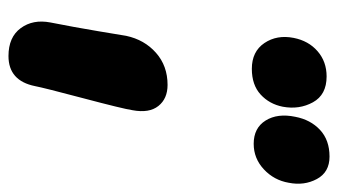

<svg xmlns="http://www.w3.org/2000/svg" viewBox="-193 -582 801 455"><g transform="rotate(90 207.5 -354.5)"><path d="M320.8 -555.2Q283.2 -555.2 265.6 -583.5Q248 -611.8 256.8 -653.8Q263.7 -689.9 287.8 -712.4Q312 -734.9 351.1 -734.9Q388.2 -734.9 404.3 -704.8Q420.4 -674.8 413.1 -638.2Q407.2 -603.5 381.3 -579.3Q355.5 -555.2 320.8 -555.2ZM143.1 -550.8Q102.1 -550.8 82 -580.6Q62 -610.4 69.8 -649.9Q76.7 -685.1 101.3 -706.5Q126 -728 161.1 -728Q204.6 -728 222.4 -695.6Q240.2 -663.1 232.9 -624Q226.6 -592.3 203.9 -571.5Q181.2 -550.8 143.1 -550.8ZM112.8 25.9Q67.9 25.9 46.6 -3.2Q25.4 -32.2 33.2 -73.2Q44.4 -129.9 54 -187.3Q63.5 -244.6 64.9 -252.9Q74.2 -296.4 105.2 -323.7Q136.2 -351.1 181.2 -351.1Q213.9 -351.1 231.2 -329.3Q248.5 -307.6 241.2 -268.1Q237.8 -245.6 212.9 -151.6Q188 -57.6 184.1 -37.1Q171.4 25.9 112.8 25.9Z"/></g></svg>

Font: Shantell Sans Irregular Bouncy
Style: Bold Italic
Weight: 700
Italic angle: -11.31°
Designer: Stephen Nixon, Anya Danilova, Shantell Martin
Foundry: Arrow Type
Version: Version 1.006;[9816181b4]